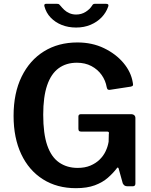

<svg xmlns="http://www.w3.org/2000/svg" viewBox="-20 -974 787 1004"><path d="M377 10Q278 10 204.5 -36.5Q131 -83 91 -168Q51 -253 51 -368Q51 -487 93 -573Q135 -659 210 -705.5Q285 -752 385 -752Q462 -752 524 -722Q586 -692 625.5 -645Q665 -598 674 -544Q677 -531 675 -527Q673 -523 664 -521L553 -504Q545 -504 542.5 -507Q540 -510 538 -518Q532 -553 511.5 -582Q491 -611 458 -628.5Q425 -646 382 -646Q326 -646 286.5 -617Q247 -588 226.5 -528Q206 -468 206 -374Q206 -275 227 -214Q248 -153 289 -124.5Q330 -96 386 -96Q424 -96 452.5 -108Q481 -120 501 -139.5Q521 -159 532.5 -183.5Q544 -208 548 -233L549 -273Q553 -286 540 -286H404Q397 -286 393.5 -289Q390 -292 390 -301V-365Q390 -377 404 -377H664Q676 -377 682 -371.5Q688 -366 688 -357V-14Q688 -7 684.5 -3.5Q681 0 675 0H646Q638 0 632.5 -3Q627 -6 622 -15L600 -94Q598 -98 595.5 -98Q593 -98 590 -93Q571 -68 543.5 -44Q516 -20 475.5 -5Q435 10 377 10ZM535 -954Q551 -954 546 -940Q535 -908 511.5 -883.5Q488 -859 454 -844.5Q420 -830 378 -830Q337 -830 303 -843.5Q269 -857 245 -882Q221 -907 212 -942Q211 -946 212.5 -950Q214 -954 220 -954H278Q286 -954 289 -951.5Q292 -949 297 -943Q305 -933 316 -922.5Q327 -912 343 -905Q359 -898 378 -898Q406 -898 428 -912Q450 -926 461 -944Q465 -951 468.5 -952.5Q472 -954 476 -954Z"/></svg>

Font: Libre Franklin Thin SemiBold
Style: Regular
Weight: 600
Version: Version 3.000